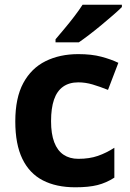

<svg xmlns="http://www.w3.org/2000/svg" viewBox="-20 -786 554 816"><path d="M300 10Q219 10 162 -19.5Q105 -49 75 -111Q45 -173 45 -270Q45 -370 79 -433Q113 -496 173.5 -526Q234 -556 313 -556Q369 -556 410.5 -545Q452 -534 483 -519L439 -404Q404 -418 373.5 -427Q343 -436 313 -436Q274 -436 248 -417.5Q222 -399 209.5 -362.5Q197 -326 197 -271Q197 -217 210.5 -181.5Q224 -146 250 -128.5Q276 -111 313 -111Q360 -111 396 -123.5Q432 -136 466 -158V-31Q432 -9 394.5 0.5Q357 10 300 10ZM498 -756Q484 -742 461 -722Q438 -702 411.5 -680Q385 -658 359.5 -638.5Q334 -619 315 -606H216V-619Q232 -638 253.5 -663.5Q275 -689 296 -716.5Q317 -744 331 -766H498Z"/></svg>

Font: Noto Sans Thai
Style: Bold
Weight: 700
Designer: Monotype Design Team
Foundry: Monotype Imaging Inc.
Version: Version 2.001